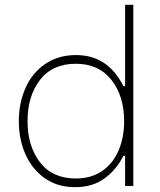

<svg xmlns="http://www.w3.org/2000/svg" viewBox="-20 -770 663 795"><path d="M58 -268Q58 -343 85.5 -405.5Q113 -468 167 -505Q221 -542 295 -542Q427 -542 491 -413H498V-750H532V0H498V-125H491Q462 -67 412.5 -31Q363 5 291 5Q218 5 165.5 -32Q113 -69 85.5 -131Q58 -193 58 -268ZM494 -268Q494 -372 441.5 -439Q389 -506 294 -506Q197 -506 145.5 -439Q94 -372 94 -269Q94 -165 145.5 -98Q197 -31 294 -31Q358 -31 403 -62Q448 -93 471 -147Q494 -201 494 -268Z"/></svg>

Font: Be Vietnam Thin
Style: Regular
Weight: 100
Designer: Gabriel Lam
Foundry: TypeRant
Version: Version 4.000